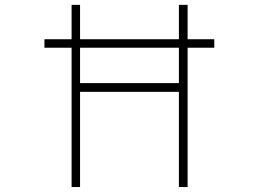

<svg xmlns="http://www.w3.org/2000/svg" viewBox="-20 -752 1040 774"><path d="M302.7 -559.6V-417H701.2V-559.6ZM701.2 -732.4H736.3V-593.8H843.8V-559.6H736.3V2H701.2V-381.8H302.7V2H268.6V-559.6H159.2V-593.8H268.6V-732.4H302.7V-593.8H701.2Z"/></svg>

Font: GenEi Gothic M ExtraLight
Style: Regular
Weight: 200
Designer: o_tamon (Modified); [Source Han Sans]
Ryoko NISHIZUKA  (kana & ideographs); Paul D. Hunt (Latin, Greek & Cyrillic); Wenl
Version: Version 1.1a;Original Version 1.004